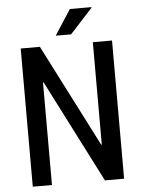

<svg xmlns="http://www.w3.org/2000/svg" viewBox="-59 -938 728 984"><g transform="rotate(-5 304.5 -445.5)"><path d="M539.1 0Q514.6 0 440.4 0Q373 -131.8 170.9 -528.3Q169.9 -528.3 168 -527.3Q168 -395.5 168 0Q143.6 0 69.3 0Q69.3 -33.2 69.3 -84Q69.3 -233.4 69.3 -533.2Q69.3 -578.1 69.3 -710.9Q93.8 -710.9 168 -710.9Q235.4 -579.1 437.5 -183.6Q438.5 -183.6 440.4 -184.6Q440.4 -316.4 440.4 -710.9Q464.8 -710.9 539.1 -710.9Q539.1 -533.2 539.1 0ZM337.9 -890.6Q365.2 -890.6 448.2 -890.6Q448.2 -889.6 449.2 -887.7Q419.9 -856.4 333 -760.7Q313.5 -760.7 253.9 -760.7Q274.4 -793 337.9 -890.6Z"/></g></svg>

Font: Noto Sans Hebrew DECATHLON 
Style: Regular
Weight: 400
Designer: Monotype Design team
Version: Version 1.03 uh